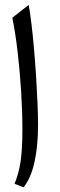

<svg xmlns="http://www.w3.org/2000/svg" viewBox="-20 -763 248 791"><path d="M98.1 -742.7Q104 -711.9 109.6 -664.8Q115.2 -617.7 120.1 -561.8Q125 -505.9 128.7 -448.5Q132.3 -391.1 134.5 -339.1Q136.7 -287.1 136.7 -248Q136.7 -159.7 121.8 -94Q106.9 -28.3 77.1 8.8L40 -5.9Q57.6 -48.3 64.9 -98.6Q72.3 -148.9 72.3 -230Q72.3 -302.7 67.1 -385.7Q62 -468.8 52.7 -548.3Q43.5 -627.9 30.8 -689.9Z"/></svg>

Font: Pinar DS1 Regular
Style: Regular
Weight: 400
Designer: Amin Abedi
Version: Version 3.000